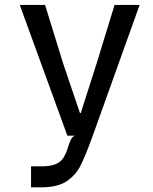

<svg xmlns="http://www.w3.org/2000/svg" viewBox="-20 -566 640 801"><path d="M109.5 215.5V128H152.5Q189 128 210.2 119.5Q231.5 111 242.2 95.8Q253 80.5 261.5 55Q270.5 26 276 15.5Q281.5 5 292 0H261L62.5 -545.5H168L243.5 -301L313.5 -94.5H317L383 -301L458 -545.5H562.5L367 0Q336.5 84.5 315.8 125.2Q295 166 257 190.8Q219 215.5 152.5 215.5Z"/></svg>

Font: SplineSansMono30
Style: Regular
Weight: 400
Designer: Eben Sorkin, Mirko Velimirovic
Foundry: Sorkin Type
Version: Version 1.000